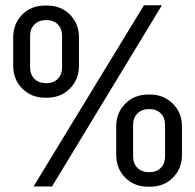

<svg xmlns="http://www.w3.org/2000/svg" viewBox="-20 -706 739 727"><path d="M177 0H107L525 -686H593ZM279 -564V-457Q279 -405 244.5 -370.5Q210 -336 158 -336H151Q99 -336 64.5 -370.5Q30 -405 30 -457V-564Q30 -616 64 -650.5Q98 -685 151 -685H158Q211 -685 245 -650.5Q279 -616 279 -564ZM94 -571V-450Q94 -424 110.5 -407.5Q127 -391 155 -391Q183 -391 199 -407.5Q215 -424 215 -450V-571Q215 -597 199 -613.5Q183 -630 155 -630Q127 -630 110.5 -613.5Q94 -597 94 -571ZM669 -227V-120Q669 -68 635 -33.5Q601 1 548 1H541Q488 1 454 -33.5Q420 -68 420 -120V-227Q420 -279 454.5 -313.5Q489 -348 541 -348H548Q600 -348 634.5 -313.5Q669 -279 669 -227ZM484 -234V-113Q484 -87 500.5 -70.5Q517 -54 545 -54Q573 -54 589 -70.5Q605 -87 605 -113V-234Q605 -260 589 -276.5Q573 -293 545 -293Q517 -293 500.5 -276.5Q484 -260 484 -234Z"/></svg>

Font: Chivo
Style: Regular
Weight: 400
Designer: Hector Gatti
Foundry: Omnibus-Type
Version: Version 1.003